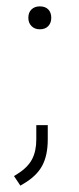

<svg xmlns="http://www.w3.org/2000/svg" viewBox="-20 -472 249 603"><path d="M69 -416Q69 -433 79 -442.5Q89 -452 105 -452Q122 -452 131.5 -442.5Q141 -433 141 -416Q141 -400 131.5 -390Q122 -380 105 -380Q89 -380 79 -390Q69 -400 69 -416ZM24 81 35 74Q67 54 80.5 28.5Q94 3 94 -34V-79H130V-34Q130 16 112.5 48.5Q95 81 54 105L44 111Z"/></svg>

Font: Bai Jamjuree ExtraLight
Style: Regular
Weight: 275
Designer: Katatrad Aksorn Co.,Ltd.
Foundry: Cadson Demak Co.,Ltd.
Version: Version 1.000; ttfautohint (v1.6)